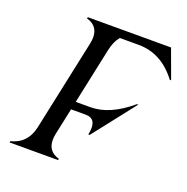

<svg xmlns="http://www.w3.org/2000/svg" viewBox="-131 -859 953 980"><g transform="rotate(20 345.5 -368.5)"><path d="M24.4 0 25.9 -7.3Q113.3 -28.8 133.3 -122.1L238.3 -615.2Q242.2 -633.8 242.2 -649.4Q242.2 -712.4 179.7 -730L181.2 -737.3H633.3L690.9 -580.1H683.6Q598.1 -693.4 473.6 -693.4H371.1Q346.7 -665 335.9 -615.2L271 -310.1H351.1Q456.1 -310.1 568.4 -405.8H575.7L395.5 -175.8H388.2Q392.6 -196.3 392.6 -211.9Q392.6 -266.1 341.8 -266.1H261.7L231 -122.1Q227.1 -103 227.1 -87.4Q227.1 -24.9 289.6 -7.3L288.1 0Z"/></g></svg>

Font: Modern Antiqua
Style: Book Oblique
Weight: 400
Italic angle: -12°
Designer: Wojciech Kalinowski "wmk69" (wmk69@o2.pl)
Foundry: Wojciech Kalinowski "wmk69" (wmk69@o2.pl)
Version: Version 3.1.0; 2021-05-28